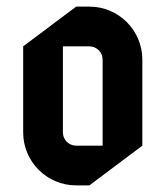

<svg xmlns="http://www.w3.org/2000/svg" viewBox="-20 -540 500 580"><path d="M170 -400H250C272.1 -400 290 -382.1 290 -360V-100H210C187.9 -100 170 -117.9 170 -140ZM210 -520 50 -400V-140C50 -51.7 121.7 20 210 20H250L410 -100V-360C410 -448.3 338.3 -520 250 -520Z"/></svg>

Font: Abibas
Style: Medium
Weight: 500
Version: Version 0.3